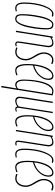

<svg xmlns="http://www.w3.org/2000/svg" viewBox="968 -1548 790 2765"><g transform="rotate(90 1362.5 -165.0)"><path d="M93 10Q68 10 50.5 -4Q33 -18 24 -46Q15 -74 15 -115Q15 -200 27.5 -276.5Q40 -353 63 -412.5Q86 -472 116 -506Q146 -540 180 -540Q187 -540 192.5 -539.5Q198 -539 205 -537.5Q212 -536 220 -533L213 -515Q203 -519 195.5 -520Q188 -521 177 -521Q148 -521 122 -487.5Q96 -454 76 -396.5Q56 -339 44.5 -267.5Q33 -196 33 -119Q33 -80 40 -55Q47 -30 61 -18.5Q75 -7 97 -7Q104 -7 111.5 -8Q119 -9 127 -10.5Q135 -12 140 -14L143 2Q136 4 128 6Q120 8 111.5 9Q103 10 93 10Z M255 10Q231 10 215 2Q199 -6 191 -28.5Q183 -51 183 -96Q183 -125 186 -168.5Q189 -212 196.5 -262Q204 -312 215 -361Q226 -410 242.5 -450Q259 -490 281 -514.5Q303 -539 331 -539Q355 -539 371 -531.5Q387 -524 395 -501Q403 -478 403 -433Q403 -404 400 -360.5Q397 -317 389.5 -267Q382 -217 371 -168Q360 -119 343.5 -79Q327 -39 305 -14.5Q283 10 255 10ZM255 -7Q278 -7 297 -31.5Q316 -56 330 -96.5Q344 -137 354.5 -185.5Q365 -234 372 -282.5Q379 -331 382 -371.5Q385 -412 385 -435Q385 -491 370.5 -506.5Q356 -522 331 -522Q308 -522 289 -497.5Q270 -473 256 -432.5Q242 -392 231.5 -343.5Q221 -295 214 -246.5Q207 -198 204 -158Q201 -118 201 -94Q201 -39 215.5 -23Q230 -7 255 -7Z M506 -530H525L522 -515Q533 -522 546 -527.5Q559 -533 573 -536.5Q587 -540 599 -540Q632 -540 646 -520Q660 -500 660 -471Q660 -465 655 -432.5Q650 -400 642.5 -352.5Q635 -305 627 -252.5Q619 -200 611.5 -152.5Q604 -105 599 -72Q594 -39 594 -31Q594 -20 599 -13.5Q604 -7 618 -7Q623 -7 628.5 -8Q634 -9 643 -13L647 2Q637 7 629 8.5Q621 10 613 10Q603 10 594.5 5.5Q586 1 581 -7.5Q576 -16 576 -28Q576 -37 580.5 -71Q585 -105 592.5 -153Q600 -201 608 -253Q616 -305 623.5 -352Q631 -399 635.5 -430.5Q640 -462 640 -468Q640 -491 630 -507Q620 -523 591 -523Q582 -523 568.5 -519.5Q555 -516 542 -510Q529 -504 519 -496L441 0H422Z M661 -5 670 -23Q680 -18 689.5 -15Q699 -12 709.5 -10.5Q720 -9 730 -9Q762 -9 784 -28Q806 -47 817.5 -77Q829 -107 829 -139Q829 -161 824 -180Q819 -199 810.5 -216.5Q802 -234 791.5 -250.5Q781 -267 771 -284Q761 -301 752.5 -319.5Q744 -338 739 -358.5Q734 -379 734 -403Q734 -426 740.5 -449.5Q747 -473 760.5 -494Q774 -515 795.5 -527.5Q817 -540 846 -540Q863 -540 878 -535.5Q893 -531 903 -524L894 -507Q887 -511 879 -514Q871 -517 862.5 -519Q854 -521 843 -521Q815 -521 794.5 -503.5Q774 -486 763.5 -458.5Q753 -431 753 -401Q753 -381 758 -362.5Q763 -344 772 -326.5Q781 -309 791 -291.5Q801 -274 811 -256.5Q821 -239 830 -220.5Q839 -202 844 -182Q849 -162 849 -140Q849 -121 844.5 -100Q840 -79 831 -59.5Q822 -40 807.5 -24.5Q793 -9 773 0.5Q753 10 727 10Q709 10 692 6Q675 2 661 -5Z M920 -262Q940 -267 960 -275Q980 -283 999 -294Q1048 -323 1080 -370Q1112 -417 1112 -468Q1112 -495 1101 -509Q1090 -523 1070 -523Q1031 -523 996.5 -475.5Q962 -428 940.5 -347Q919 -266 919 -164Q919 -115 927.5 -80Q936 -45 952.5 -26Q969 -7 993 -7Q1004 -7 1015 -9Q1026 -11 1037 -14.5Q1048 -18 1060 -24L1066 -9Q1052 0 1031 5Q1010 10 992 10Q961 10 940.5 -10Q920 -30 910.5 -68.5Q901 -107 901 -163Q901 -247 914 -316Q927 -385 950.5 -435Q974 -485 1005.5 -512.5Q1037 -540 1073 -540Q1093 -540 1105.5 -531.5Q1118 -523 1124 -507.5Q1130 -492 1130 -472Q1130 -411 1092.5 -359Q1055 -307 999 -275Q979 -264 958 -256.5Q937 -249 917 -244Z M1354 -526 1237 210H1216L1253 -10Q1243 -3 1229.5 3.5Q1216 10 1197 10Q1177 10 1160.5 -2.5Q1144 -15 1134.5 -43Q1125 -71 1125 -116Q1125 -156 1129.5 -210.5Q1134 -265 1144.5 -322Q1155 -379 1174.5 -429Q1194 -479 1223 -509.5Q1252 -540 1294 -540Q1304 -540 1314 -538Q1324 -536 1334 -533Q1344 -530 1354 -526ZM1333 -515Q1323 -519 1313 -521Q1303 -523 1295 -523Q1262 -523 1237 -497Q1212 -471 1194 -427Q1176 -383 1164.5 -329Q1153 -275 1147.5 -218Q1142 -161 1142 -110Q1142 -84 1148 -60.5Q1154 -37 1167 -22.5Q1180 -8 1200 -8Q1214 -8 1229.5 -14Q1245 -20 1256 -30Z M1432 10Q1405 10 1388.5 -6Q1372 -22 1372 -50Q1372 -63 1375 -86Q1378 -109 1383.5 -146Q1389 -183 1398 -236.5Q1407 -290 1418.5 -362.5Q1430 -435 1444 -530H1463Q1442 -394 1428.5 -307Q1415 -220 1407 -170.5Q1399 -121 1396 -98Q1393 -75 1392 -67.5Q1391 -60 1391 -56Q1391 -36 1402.5 -21.5Q1414 -7 1436 -7Q1448 -7 1460.5 -10.5Q1473 -14 1486.5 -21Q1500 -28 1513 -38L1590 -530H1609Q1587 -389 1572 -297.5Q1557 -206 1549 -152.5Q1541 -99 1537 -73.5Q1533 -48 1532 -39Q1531 -30 1531 -27Q1531 -19 1535 -12.5Q1539 -6 1552 -6Q1557 -6 1565.5 -8Q1574 -10 1583 -14L1588 0Q1579 4 1567.5 7Q1556 10 1550 10Q1536 10 1526 3Q1516 -4 1514 -20Q1500 -10 1486 -3.5Q1472 3 1459 6.5Q1446 10 1432 10Z M1657 -262Q1677 -267 1697 -275Q1717 -283 1736 -294Q1785 -323 1817 -370Q1849 -417 1849 -468Q1849 -495 1838 -509Q1827 -523 1807 -523Q1768 -523 1733.5 -475.5Q1699 -428 1677.5 -347Q1656 -266 1656 -164Q1656 -115 1664.5 -80Q1673 -45 1689.5 -26Q1706 -7 1730 -7Q1741 -7 1752 -9Q1763 -11 1774 -14.5Q1785 -18 1797 -24L1803 -9Q1789 0 1768 5Q1747 10 1729 10Q1698 10 1677.5 -10Q1657 -30 1647.5 -68.5Q1638 -107 1638 -163Q1638 -247 1651 -316Q1664 -385 1687.5 -435Q1711 -485 1742.5 -512.5Q1774 -540 1810 -540Q1830 -540 1842.5 -531.5Q1855 -523 1861 -507.5Q1867 -492 1867 -472Q1867 -411 1829.5 -359Q1792 -307 1736 -275Q1716 -264 1695 -256.5Q1674 -249 1654 -244Z M1934 -530H1953L1950 -515Q1961 -522 1974 -527.5Q1987 -533 2001 -536.5Q2015 -540 2027 -540Q2060 -540 2074 -520Q2088 -500 2088 -471Q2088 -465 2083 -432.5Q2078 -400 2070.5 -352.5Q2063 -305 2055 -252.5Q2047 -200 2039.5 -152.5Q2032 -105 2027 -72Q2022 -39 2022 -31Q2022 -20 2027 -13.5Q2032 -7 2046 -7Q2051 -7 2056.5 -8Q2062 -9 2071 -13L2075 2Q2065 7 2057 8.5Q2049 10 2041 10Q2031 10 2022.5 5.5Q2014 1 2009 -7.5Q2004 -16 2004 -28Q2004 -37 2008.5 -71Q2013 -105 2020.5 -153Q2028 -201 2036 -253Q2044 -305 2051.5 -352Q2059 -399 2063.5 -430.5Q2068 -462 2068 -468Q2068 -491 2058 -507Q2048 -523 2019 -523Q2010 -523 1996.5 -519.5Q1983 -516 1970 -510Q1957 -504 1947 -496L1869 0H1850Z M2198 10Q2173 10 2155.5 -4Q2138 -18 2129 -46Q2120 -74 2120 -115Q2120 -200 2132.5 -276.5Q2145 -353 2168 -412.5Q2191 -472 2221 -506Q2251 -540 2285 -540Q2292 -540 2297.5 -539.5Q2303 -539 2310 -537.5Q2317 -536 2325 -533L2318 -515Q2308 -519 2300.5 -520Q2293 -521 2282 -521Q2253 -521 2227 -487.5Q2201 -454 2181 -396.5Q2161 -339 2149.5 -267.5Q2138 -196 2138 -119Q2138 -80 2145 -55Q2152 -30 2166 -18.5Q2180 -7 2202 -7Q2209 -7 2216.5 -8Q2224 -9 2232 -10.5Q2240 -12 2245 -14L2248 2Q2241 4 2233 6Q2225 8 2216.5 9Q2208 10 2198 10Z M2314 -262Q2334 -267 2354 -275Q2374 -283 2393 -294Q2442 -323 2474 -370Q2506 -417 2506 -468Q2506 -495 2495 -509Q2484 -523 2464 -523Q2425 -523 2390.5 -475.5Q2356 -428 2334.5 -347Q2313 -266 2313 -164Q2313 -115 2321.5 -80Q2330 -45 2346.5 -26Q2363 -7 2387 -7Q2398 -7 2409 -9Q2420 -11 2431 -14.5Q2442 -18 2454 -24L2460 -9Q2446 0 2425 5Q2404 10 2386 10Q2355 10 2334.5 -10Q2314 -30 2304.5 -68.5Q2295 -107 2295 -163Q2295 -247 2308 -316Q2321 -385 2344.5 -435Q2368 -485 2399.5 -512.5Q2431 -540 2467 -540Q2487 -540 2499.5 -531.5Q2512 -523 2518 -507.5Q2524 -492 2524 -472Q2524 -411 2486.5 -359Q2449 -307 2393 -275Q2373 -264 2352 -256.5Q2331 -249 2311 -244Z M2483 -5 2492 -23Q2502 -18 2511.5 -15Q2521 -12 2531.5 -10.5Q2542 -9 2552 -9Q2584 -9 2606 -28Q2628 -47 2639.5 -77Q2651 -107 2651 -139Q2651 -161 2646 -180Q2641 -199 2632.5 -216.5Q2624 -234 2613.5 -250.5Q2603 -267 2593 -284Q2583 -301 2574.5 -319.5Q2566 -338 2561 -358.5Q2556 -379 2556 -403Q2556 -426 2562.5 -449.5Q2569 -473 2582.5 -494Q2596 -515 2617.5 -527.5Q2639 -540 2668 -540Q2685 -540 2700 -535.5Q2715 -531 2725 -524L2716 -507Q2709 -511 2701 -514Q2693 -517 2684.5 -519Q2676 -521 2665 -521Q2637 -521 2616.5 -503.5Q2596 -486 2585.5 -458.5Q2575 -431 2575 -401Q2575 -381 2580 -362.5Q2585 -344 2594 -326.5Q2603 -309 2613 -291.5Q2623 -274 2633 -256.5Q2643 -239 2652 -220.5Q2661 -202 2666 -182Q2671 -162 2671 -140Q2671 -121 2666.5 -100Q2662 -79 2653 -59.5Q2644 -40 2629.5 -24.5Q2615 -9 2595 0.5Q2575 10 2549 10Q2531 10 2514 6Q2497 2 2483 -5Z"/></g></svg>

Font: Georama
Style: Italic
Weight: 400
Width: 2
Italic angle: -9°
Designer: Jean-Baptiste Levee
Foundry: Production Type
Version: Version 1.000